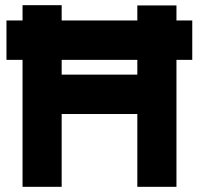

<svg xmlns="http://www.w3.org/2000/svg" viewBox="-20 -721 768 741"><path d="M67 0H218V-281H510V0H661V-700H510V-433H218V-701H67ZM5 -490H722V-642H5Z"/></svg>

Font: Unageo
Style: ExtraBold
Weight: 800
Designer: Richard Sepsi
Foundry: Richard Sepsi
Version: Version 2.000